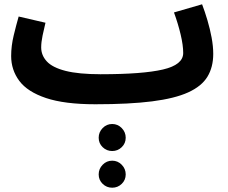

<svg xmlns="http://www.w3.org/2000/svg" viewBox="-20 -465 1064 895"><path d="M425 21 451 -119Q645 -119 739.5 -141Q834 -163 834 -218Q834 -254 822 -304.5Q810 -355 791 -407L922 -445Q935 -411 947 -370.5Q959 -330 966.5 -289.5Q974 -249 974 -214Q974 -152 947 -107.5Q920 -63 857.5 -34.5Q795 -6 689 7.5Q583 21 425 21ZM424 21Q281 21 194.5 -8Q108 -37 70 -88Q32 -139 32 -204Q32 -251 44 -300.5Q56 -350 67 -388L192 -359Q185 -331 178.5 -299.5Q172 -268 172 -244Q172 -207 198.5 -178.5Q225 -150 286 -134.5Q347 -119 450 -119L470 -11ZM503 239Q477 239 458.5 221Q440 203 440 177Q440 151 458.5 132Q477 113 503 113Q529 113 547.5 132Q566 151 566 177Q566 203 547.5 221Q529 239 503 239ZM503 410Q477 410 458.5 392Q440 374 440 348Q440 322 458.5 303Q477 284 503 284Q529 284 547.5 303Q566 322 566 348Q566 374 547.5 392Q529 410 503 410Z"/></svg>

Font: Noto IKEA Arabic
Style: Bold
Weight: 700
Designer: Monotype Design Team
Foundry: Monotype Imaging Inc.
Version: Version 1.200